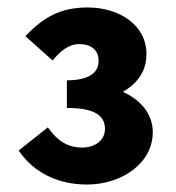

<svg xmlns="http://www.w3.org/2000/svg" viewBox="-20 -906 472 514"><path d="M213 -412C306 -412 389 -469 389 -552C389 -603 354 -640 309 -660C349 -684 372 -715 372 -762C372 -839 299 -886 215 -886C144 -886 98 -862 48 -809L121 -744C141 -769 164 -788 192 -788C224 -788 244 -772 244 -743C244 -707 211 -691 159 -691V-617C229 -617 261 -599 261 -561C261 -530 234 -511 200 -511C163 -511 135 -527 108 -565L30 -503C70 -444 135 -412 213 -412Z"/></svg>

Font: Noto Sans CJK JP Black
Style: Regular
Weight: 900
Designer: Ryoko NISHIZUKA (kana & ideographs); Paul D. Hunt (Latin, Greek & Cyrillic); Wenlong ZHANG (bopomofo); Sandoll Communica
Foundry: Adobe Systems Incorporated
Version: Version 1.004;PS 1.004;hotconv 1.0.82;makeotf.lib2.5.63406